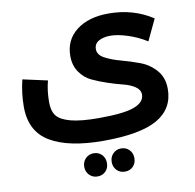

<svg xmlns="http://www.w3.org/2000/svg" viewBox="-98 -612 1166 1150"><g transform="rotate(-10 484.5 -37.0)"><path d="M475 234Q265 234 152.5 167.5Q40 101 40 -49Q40 -132 60 -213L210 -180Q194 -122 194 -49Q194 3 216.5 32.5Q239 62 300.5 78.5Q362 95 472 95Q625 95 687.5 71Q750 47 750 1Q750 -28 721.5 -47.5Q693 -67 650.5 -77.5Q608 -88 558.5 -104.5Q509 -121 466.5 -141Q424 -161 395.5 -202Q367 -243 367 -300Q367 -398 440.5 -455Q514 -512 636 -512Q787 -512 904 -435L843 -306Q789 -340 728.5 -359.5Q668 -379 624 -379Q581 -379 553 -363Q525 -347 525 -314Q525 -280 564.5 -258.5Q604 -237 660 -222Q716 -207 772.5 -186Q829 -165 868.5 -120Q908 -75 908 -6Q908 114 804.5 174Q701 234 475 234ZM403 438Q374 438 354 418Q334 398 334 368Q334 337 354 317Q374 297 403 297Q433 297 452.5 317Q472 337 472 368Q472 399 452.5 418.5Q433 438 403 438ZM501 368Q501 337 521 317Q541 297 570 297Q600 297 619.5 317Q639 337 639 368Q639 399 619.5 418.5Q600 438 570 438Q540 438 520.5 418Q501 398 501 368Z"/></g></svg>

Font: Montserrat-Arabic SemiBold
Style: Regular
Weight: 600
Designer: Mohamed Gaber
Foundry: Kief Type Foundry
Version: Version 5.008;PS 005.008;hotconv 1.0.88;makeotf.lib2.5.64775